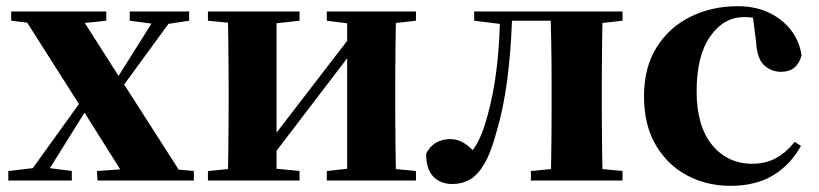

<svg xmlns="http://www.w3.org/2000/svg" viewBox="-20 -583 2644 620"><path d="M557.1 -35.2 606 -30.8V0H294.9L293 -30.8L368.2 -36.1L252.9 -219.2L141.1 -40L211.9 -30.8V0H6.8V-30.8L85.9 -40L234.9 -247.1L67.9 -509.8L16.1 -516.1V-545.9H323.2V-516.1L253.9 -508.8L362.8 -337.9L469.2 -506.8L398.9 -516.1V-545.9H590.8V-516.1L523.9 -505.9L380.9 -310.1Z M1323.2 -516.1 1258.3 -508.8Q1257.8 -480 1257.3 -443.8Q1256.8 -407.7 1256.6 -371.8Q1256.3 -335.9 1256.3 -308.1V-237.8Q1256.3 -210 1256.6 -174.1Q1256.8 -138.2 1257.3 -102.1Q1257.8 -65.9 1258.3 -37.1L1323.2 -30.8V0H1035.2V-30.8L1101.1 -38.1V-395L873 -96.2V-38.1L947.3 -30.8V0H651.4V-30.8L716.3 -37.1Q716.8 -65.9 717.3 -102.1Q717.8 -138.2 718 -174.1Q718.3 -210 718.3 -237.8V-308.1Q718.3 -335.9 718 -371.8Q717.8 -407.7 717.3 -444.1Q716.8 -480.5 716.3 -509.8L651.4 -516.1V-545.9H947.3V-516.1L873 -507.8V-154.8L1101.1 -451.2V-507.8L1035.2 -516.1V-545.9H1323.2Z M1990.2 -516.1 1925.3 -508.8Q1924.8 -480 1924.3 -443.8Q1923.8 -407.7 1923.6 -371.8Q1923.3 -335.9 1923.3 -308.1V-237.8Q1923.3 -210 1923.6 -174.1Q1923.8 -138.2 1924.3 -102.1Q1924.8 -65.9 1925.3 -37.1L1990.2 -30.8V0H1694.3V-30.8L1759.3 -37.1Q1759.8 -65.9 1760.3 -102.1Q1760.7 -138.2 1761 -174.1Q1761.2 -210 1761.2 -237.8V-308.1Q1761.2 -336.9 1761 -374.5Q1760.7 -412.1 1760 -449.5Q1759.3 -486.8 1758.3 -516.1H1633.3Q1629.4 -411.6 1617.7 -323.2Q1606 -234.9 1585 -163.1Q1566.4 -92.3 1544.4 -54.7Q1522.5 -17.1 1496.8 -2.9Q1471.2 11.2 1441.4 11.2Q1402.3 11.2 1379.2 -12.7Q1356 -36.6 1356 -86.9Q1368.2 -110.8 1388.2 -122.3Q1408.2 -133.8 1433.1 -133.8Q1454.1 -133.8 1471.4 -125Q1488.8 -116.2 1506.3 -98.1Q1526.9 -124.5 1543 -171.9Q1565.9 -241.7 1578.6 -324.5Q1591.3 -407.2 1594.2 -505.9L1511.2 -516.1V-545.9H1990.2Z M2421.4 -449.2 2411.6 -525.9Q2403.8 -526.9 2397 -527.3Q2390.1 -527.8 2383.3 -527.8Q2316.9 -527.8 2273.2 -465.3Q2229.5 -402.8 2229.5 -288.1Q2229.5 -176.3 2279.3 -115.2Q2329.1 -54.2 2409.2 -54.2Q2453.1 -54.2 2486.3 -72.8Q2519.5 -91.3 2546.4 -125L2566.4 -111.8Q2531.7 -49.8 2475.8 -16.4Q2419.9 17.1 2338.4 17.1Q2262.2 17.1 2199 -16.4Q2135.7 -49.8 2097.7 -114.5Q2059.6 -179.2 2059.6 -272Q2059.6 -365.2 2100.3 -430.2Q2141.1 -495.1 2210 -529.1Q2278.8 -563 2362.3 -563Q2418.9 -563 2463.1 -542Q2507.3 -521 2534.7 -485.1Q2562 -449.2 2568.4 -403.8Q2553.7 -351.1 2502.4 -351.1Q2470.7 -351.1 2447.5 -372.3Q2424.3 -393.6 2421.4 -449.2Z"/></svg>

Font: Source Han Serif JP Heavy
Style: Regular
Weight: 900
Designer: Ryoko NISHIZUKA  (kana & ideographs); Frank Grießhammer (Latin, Greek & Cyrillic); Wenlong ZHANG  (bopomofo); Sandoll Co
Foundry: Adobe Systems Incorporated
Version: Version 1.001;PS 1.001;hotconv 16.6.54;makeotf.lib2.5.65590